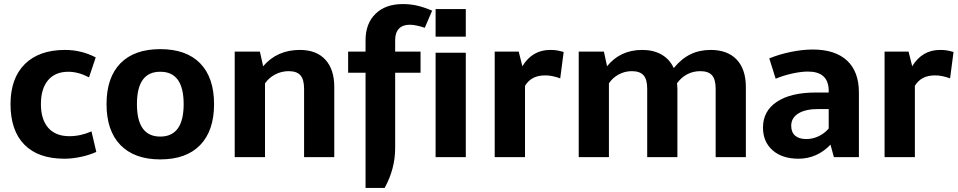

<svg xmlns="http://www.w3.org/2000/svg" viewBox="-20 -780 4754 953"><path d="M455.1 -495.1 421.9 -396Q368.7 -423.8 318.8 -423.8Q253.9 -423.8 218.5 -381.8Q183.1 -339.8 183.1 -263.2Q183.1 -187 219.5 -145.5Q255.9 -104 324.2 -104Q380.4 -104 434.1 -127.9L458 -25.9Q421.9 -9.8 379.9 -1Q337.9 7.8 299.8 7.8Q169.9 7.8 101.1 -62Q32.2 -131.8 32.2 -263.2Q32.2 -391.1 103 -461.7Q173.8 -532.2 303.2 -532.2Q383.3 -532.2 455.1 -495.1Z M1042.5 -263.2Q1042.5 -131.3 973.6 -60.1Q904.8 11.2 775.4 11.2Q647.5 11.2 578.1 -59.8Q508.8 -130.9 508.8 -263.2Q508.8 -395 577.6 -465.6Q646.5 -536.1 775.4 -536.1Q904.8 -536.1 973.6 -465.6Q1042.5 -395 1042.5 -263.2ZM659.7 -263.2Q659.7 -102.1 775.4 -102.1Q891.6 -102.1 891.6 -263.2Q891.6 -424.3 775.4 -423.8Q659.7 -424.3 659.7 -263.2Z M1468.3 -532.2Q1550.3 -532.2 1594.7 -484.1Q1639.2 -436 1639.2 -348.1V0H1489.3V-339.8Q1489.3 -385.7 1471.2 -406.2Q1453.1 -426.8 1413.1 -426.8Q1377 -426.8 1345.7 -410.4Q1314.5 -394 1295.4 -366.2V0H1145V-523.9H1270L1286.1 -451.2Q1355.5 -532.2 1468.3 -532.2Z M1794.4 -580.1Q1794.4 -663.1 1843.8 -711.4Q1893.1 -759.8 1979 -759.8Q2016.1 -759.8 2049.1 -752.4Q2082 -745.1 2125 -727.1L2088.4 -642.1Q2043.5 -657.2 2013.2 -657.2Q1979 -657.2 1960.2 -637.7Q1941.4 -618.2 1941.4 -581.1V-523.9H2067.4V-418.9H1941.4V-44.9Q1941.4 58.1 1889.2 152.8H1794.4V-418.9H1708V-523.9H1794.4Z M2142.1 -734.9H2292V-598.1H2142.1ZM2142.1 -518.1H2292V0H2142.1Z M2710.9 -532.2Q2730 -532.2 2743.4 -530Q2756.8 -527.8 2777.8 -522L2760.7 -391.1Q2718.8 -406.2 2686.5 -405.8Q2651.4 -405.8 2627 -393.3Q2602.5 -380.9 2585.9 -354V0H2435.5V-523.9H2554.7L2572.8 -451.2Q2622.1 -532.2 2710.9 -532.2Z M3167.5 -532.2Q3223.6 -532.2 3263.9 -509Q3304.2 -485.8 3324.2 -441.9Q3361.3 -487.8 3406.2 -510Q3451.2 -532.2 3507.3 -532.2Q3591.3 -532.2 3636.7 -484.1Q3682.1 -436 3682.1 -348.1V0H3532.2V-339.8Q3532.2 -385.7 3514.2 -406.2Q3496.1 -426.8 3456.1 -426.8Q3419.9 -426.8 3390.1 -410.9Q3360.4 -395 3340.3 -366.2Q3340.3 -364.3 3341.3 -357.2Q3342.3 -350.1 3342.3 -340.8V0H3192.4V-339.8Q3192.4 -385.7 3174.3 -406.2Q3156.2 -426.8 3116.2 -426.8Q3081.1 -426.8 3050.8 -410.4Q3020.5 -394 3002.4 -366.2V0H2852.5V-523.9H2977.5L2993.2 -451.2Q3058.6 -532.2 3167.5 -532.2Z M4243.2 -320.8V0H4119.1L4102.1 -62Q4069.8 -27.8 4029.5 -10Q3989.3 7.8 3943.4 7.8Q3862.3 7.8 3814.7 -34.2Q3767.1 -76.2 3767.1 -147Q3767.1 -229 3836.2 -274.9Q3905.3 -320.8 4029.3 -320.8H4093.3V-334Q4090.3 -424.8 3990.2 -424.8Q3956.1 -424.8 3911.1 -414.8Q3866.2 -404.8 3830.1 -389.2L3798.3 -490.2Q3850.1 -511.2 3907.2 -522.7Q3964.4 -534.2 4014.2 -534.2Q4125 -534.2 4184.1 -479.5Q4243.2 -424.8 4243.2 -320.8ZM3907.2 -155.8Q3907.2 -123.5 3926.8 -106.7Q3946.3 -89.8 3981.9 -89.8Q4014.2 -89.8 4043.7 -104Q4073.2 -118.2 4093.3 -142.1V-238.8H4042Q3978 -238.8 3942.6 -216.8Q3907.2 -194.8 3907.2 -155.8Z M4646 -532.2Q4665 -532.2 4678.5 -530Q4691.9 -527.8 4712.9 -522L4695.8 -391.1Q4653.8 -406.2 4621.6 -405.8Q4586.4 -405.8 4562 -393.3Q4537.6 -380.9 4521 -354V0H4370.6V-523.9H4489.7L4507.8 -451.2Q4557.1 -532.2 4646 -532.2Z"/></svg>

Font: Sarala
Style: Bold
Weight: 700
Designer: Andres Torresi
Foundry: Huerta Tipografica
Version: Version 1.004;PS 001.003;hotconv 1.0.70;makeotf.lib2.5.58329